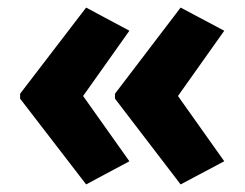

<svg xmlns="http://www.w3.org/2000/svg" viewBox="-20 -530 646 506"><path d="M33 -283V-270L207 -44L321 -105L199 -277L321 -449L207 -510ZM283 -283V-270L456 -44L571 -105L449 -277L571 -449L456 -510Z"/></svg>

Font: Noto Sans Thai SemCond ExtBd
Style: Regular
Weight: 800
Width: 4
Designer: Monotype Design Team
Foundry: Monotype Imaging Inc.
Version: Version 2.002